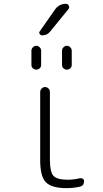

<svg xmlns="http://www.w3.org/2000/svg" viewBox="-20 -975 540 1005"><path d="M398.4 -42Q406.2 -43.9 413.1 -39.6Q419.9 -35.2 419.9 -27.3Q419.9 -2.9 398.4 2Q363.3 9.8 330.1 9.8Q250 9.8 220.2 -21Q190.4 -51.8 190.4 -134.8V-494.1Q190.4 -503.9 198.2 -511.7Q206.1 -519.5 215.8 -519.5Q225.6 -519.5 233.4 -512.2Q241.2 -504.9 241.2 -494.1V-139.6Q241.2 -75.2 259.8 -54.7Q278.3 -34.2 335 -34.2Q364.3 -34.2 398.4 -42ZM355.5 -634.8Q355.5 -624 347.7 -617.2Q339.8 -610.4 330.1 -610.4Q320.3 -610.4 312.5 -617.2Q304.7 -624 304.7 -634.8V-710Q304.7 -719.7 312.5 -727.5Q320.3 -735.4 330.1 -735.4Q339.8 -735.4 347.7 -727.5Q355.5 -719.7 355.5 -710ZM144.5 -634.8V-710Q144.5 -719.7 152.3 -727.5Q160.2 -735.4 169.9 -735.4Q179.7 -735.4 187.5 -727.5Q195.3 -719.7 195.3 -710V-634.8Q195.3 -624 187.5 -617.2Q179.7 -610.4 169.9 -610.4Q160.2 -610.4 152.3 -617.2Q144.5 -624 144.5 -634.8ZM200.2 -790Q192.4 -790 187.5 -797.4Q182.6 -804.7 188.5 -811.5L267.6 -924.8Q289.1 -955.1 325.2 -955.1Q335.9 -955.1 340.3 -944.8Q344.7 -934.6 337.9 -926.8L242.2 -809.6Q227.5 -790 200.2 -790Z"/></svg>

Font: Rounded Mgen+ 1m light
Style: Regular
Weight: 200
Designer: [Source Han Sans]
Ryoko NISHIZUKA  (kana & ideographs); Paul D. Hunt (Latin, Greek & Cyrillic); Wenlong ZHANG  (bopomofo
Version: Version 1.059.20150602